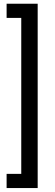

<svg xmlns="http://www.w3.org/2000/svg" viewBox="-20 -832 290 1005"><path d="M14.6 -812.5H177.2V152.3H14.6V78.1H91.3V-738.3H14.6Z"/></svg>

Font: TypoPRO Roboto
Style: Regular
Weight: 400
Designer: Google
Version: Version 2.136; 2016